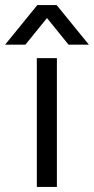

<svg xmlns="http://www.w3.org/2000/svg" viewBox="-68 -736 370 756"><path d="M32 -560H-48L79 -716H155L282 -560H202L117 -665ZM156 0H77V-507H156Z"/></svg>

Font: Hind Mysuru
Style: Regular
Weight: 400
Designer: Manushi Parikh, Hitesh Malaviya
Foundry: Indian Type Foundry
Version: Version 0.703;PS 1.0;hotconv 1.0.86;makeotf.lib2.5.63406